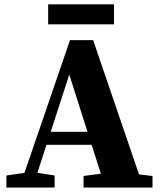

<svg xmlns="http://www.w3.org/2000/svg" viewBox="-20 -838 715 858"><path d="M8.5 0V-53.7L111.4 -68.7H129.2L224.1 -53.7V0ZM66.8 0 292.8 -658.7H396.2L621.2 0H450.3L280.6 -532.9H299.2L294.2 -518.7L125.8 0ZM169.9 -190.8V-249.1H466.5V-190.8ZM353.4 0V-51.6L466.6 -66.6H533.2L661.5 -51.6V0ZM195.2 -729.3V-818.5H489.4V-729.3Z"/></svg>

Font: Source Serif 4 Variable
Style: Regular
Weight: 400
Designer: Frank Grießhammer
Foundry: Adobe
Version: Version 4.005;hotconv 1.1.0;makeotfexe 2.6.0